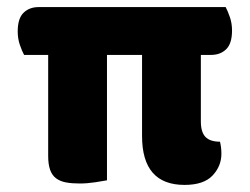

<svg xmlns="http://www.w3.org/2000/svg" viewBox="-20 -510 705 542"><path d="M48 -355Q42 -366 36 -383.5Q30 -401 30 -421Q30 -458 46.5 -474Q63 -490 89 -490H617Q623 -479 629 -461.5Q635 -444 635 -424Q635 -387 618.5 -371Q602 -355 576 -355H547V-167Q547 -137 560 -123.5Q573 -110 601 -110Q605 -94 605 -76Q605 -41 580 -14.5Q555 12 501 12Q381 12 381 -126V-355H282V-1Q272 1 249 4.5Q226 8 205 8Q183 8 166.5 5Q150 2 138.5 -6.5Q127 -15 121.5 -30.5Q116 -46 116 -70V-355Z"/></svg>

Font: Baloo
Style: Regular
Weight: 400
Designer: Sarang Kulkarni and Ek Type
Foundry: Ek Type
Version: Version 1.100;PS 1.000;hotconv 1.0.88;makeotf.lib2.5.647800;